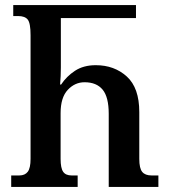

<svg xmlns="http://www.w3.org/2000/svg" viewBox="-20 -734 671 754"><path d="M24 0V-45H56Q78 -45 89 -59.5Q100 -74 100 -110V-596Q100 -643 89 -657Q78 -671 51 -671H32V-714H514V-663H219V-469Q219 -435 216 -402H220Q241 -434 274.5 -456Q308 -478 356 -478Q429 -478 478 -433.5Q527 -389 527 -294V-110Q527 -73 538.5 -59Q550 -45 575 -45H602V0H407V-287Q407 -353 383 -382Q359 -411 312 -411Q274 -411 246 -381Q218 -351 218 -290V-110Q218 -74 228 -59.5Q238 -45 261 -45H285V0Z"/></svg>

Font: Noto Serif Georgian ExtraCondensed SemiBold
Style: Regular
Weight: 600
Width: 2
Designer: Monotype Design Team, Akaki Razmadze
Foundry: Google LLC
Version: Version 2.003; ttfautohint (v1.8.4.7-5d5b)